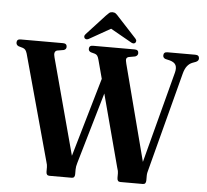

<svg xmlns="http://www.w3.org/2000/svg" viewBox="-58 -946 1085 1008"><g transform="rotate(5 484.0 -442.0)"><path d="M779.5 -681.5Q779.5 -700 800 -700H947Q967.5 -700 967.5 -681.5Q967.5 -669.5 953 -663L935.5 -656.5Q919.5 -650.5 907.8 -635.8Q896 -621 889 -593.5L754.5 -80Q751.5 -70 749.8 -61.8Q748 -53.5 748 -45V-20.5Q748 0 731.5 0H612.5Q596 0 596 -20.5V-44.5Q596 -51.5 594.8 -56.8Q593.5 -62 590 -73.5L488.5 -455.5L379 -80Q373 -60.5 373 -45V-20Q373 0 356.5 0H239Q222 0 222 -20V-44Q222 -51 220.8 -56.8Q219.5 -62.5 216.5 -73L64 -629Q60 -641.5 55.5 -647.2Q51 -653 42.5 -656.5L18.5 -663.5Q6 -669 6 -682Q6 -700 26 -700H249.5Q270 -700 270 -682Q270 -669 256.5 -664.5L221.5 -658.5Q202.5 -652.5 211.5 -621.5L347.5 -115L468.5 -531L442.5 -628.5Q438.5 -644 433.8 -650.2Q429 -656.5 421.5 -659L399.5 -665Q387 -670 387 -682Q387 -700 407.5 -700H627Q647.5 -700 647.5 -682Q647.5 -669 633 -663.5L599.5 -657.5Q589 -654.5 587 -646.8Q585 -639 590 -621L721.5 -115.5L848.5 -598Q854.5 -622 847.5 -636.8Q840.5 -651.5 816 -658.5L792.5 -664Q779.5 -669 779.5 -681.5ZM387.5 -737Q371 -726 361.5 -734.5Q358 -737.5 357.5 -744Q357 -750.5 363.5 -757.5L461 -863.5Q470 -873 476.8 -878.8Q483.5 -884.5 494 -884.5Q505 -884.5 512 -879Q519 -873.5 527.5 -863.5L625.5 -757.5Q632 -750.5 631.2 -744.2Q630.5 -738 627 -734.5Q618 -726 601.5 -737L494.5 -797.5Z"/></g></svg>

Font: Fraunces 144pt S050 SemiBold
Style: Regular
Weight: 600
Version: Version 1.000; ttfautohint (v1.8.3)